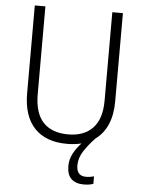

<svg xmlns="http://www.w3.org/2000/svg" viewBox="-61 -762 764 1029"><g transform="rotate(5 321.0 -247.5)"><path d="M386 120Q386 177 437 177Q450 177 461.5 175Q473 173 480 171V211Q470 215 457 217Q444 219 428 219Q385 219 361.5 196.5Q338 174 338 127Q338 92 355 60Q372 28 398 1Q362 10 320 10Q206 10 145 -54.5Q84 -119 84 -242V-714H141V-242Q141 -140 187.5 -90.5Q234 -41 322 -41Q407 -41 454 -90.5Q501 -140 501 -238V-714H558V-240Q558 -167 535.5 -115Q513 -63 470 -32Q433 7 409.5 43.5Q386 80 386 120Z"/></g></svg>

Font: Noto Sans Sinhala UI SemiCondensed Light
Style: Regular
Weight: 300
Width: 4
Designer: Jelle Bosma - Monotype Design Team
Foundry: Monotype Imaging Inc.
Version: Version 2.006; ttfautohint (v1.8.4.7-5d5b)